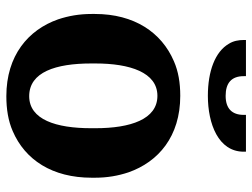

<svg xmlns="http://www.w3.org/2000/svg" viewBox="-115 -670 795 605"><g transform="rotate(90 282.5 -367.5)"><path d="M24 -259C24 -220 30 -186 41 -153C74 -59 155 10 283 10C324 10 361 4 393 -10C484 -49 540 -135 540 -259V-269C540 -308 534 -342 523 -375C490 -469 410 -538 282 -538C241 -538 205 -532 173 -518C82 -479 24 -393 24 -269ZM106 -738C106 -722 109 -705 118 -691C143 -648 204 -625 282 -625C370 -625 458 -658 458 -738V-745H342V-738C342 -701 322 -681 282 -681C242 -681 220 -699 220 -738V-745H106ZM180 -257V-271C180 -379 208 -466 282 -466C356 -466 384 -381 384 -271V-257C384 -147 357 -62 283 -62C207 -62 180 -146 180 -257Z"/></g></svg>

Font: Aerodynamic
Style: Bd
Weight: 500
Designer: Google
Version: Version 2.000980; 2014